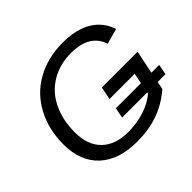

<svg xmlns="http://www.w3.org/2000/svg" viewBox="-165 -898 1107 1107"><g transform="rotate(-45 389.0 -344.0)"><path d="M710 -213.9H773.4L761.2 -150.4H697.3L688 -102.5Q619.6 -43.9 542.2 -17.1Q464.8 9.8 371.6 9.8Q222.7 9.8 140.6 -66.4Q58.6 -142.6 58.6 -279.8Q58.6 -401.9 109.9 -497.6Q161.1 -593.8 255.1 -646Q349.1 -698.2 470.2 -698.2Q578.6 -698.2 648.2 -657.2Q717.8 -616.2 744.1 -536.1L649.9 -509.8Q631.8 -565.9 584.5 -594Q537.1 -622.1 464.4 -622.1Q371.1 -622.1 300.3 -580.1Q229.5 -538.1 191.9 -460.7Q154.3 -383.3 154.3 -281.7Q154.3 -178.7 211.9 -122.3Q269.5 -65.9 374.5 -65.9Q443.4 -65.9 506.1 -85.9Q568.8 -106 610.4 -142.1L612.3 -150.4H407.7L419.9 -213.9H624.5L637.2 -277.3H431.6L447.3 -355.5H738.8Z"/></g></svg>

Font: Arimo
Style: Italic
Weight: 400
Italic angle: -12°
Designer: Steve Matteson
Foundry: Monotype Imaging Inc.
Version: Version 1.33